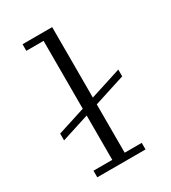

<svg xmlns="http://www.w3.org/2000/svg" viewBox="-169 -770 765 858"><g transform="rotate(-30 213.0 -341.0)"><path d="M77 0V-34H174V-648H85V-682H238V-34H326V0ZM31 -217V-252L399 -370V-335Z"/></g></svg>

Font: Montagu Slab 144pt Light
Style: Regular
Weight: 300
Designer: Florian Karsten
Foundry: Florian Karsten
Version: Version 1.000